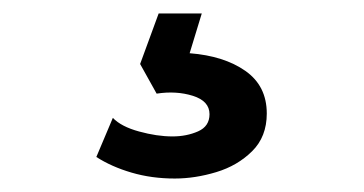

<svg xmlns="http://www.w3.org/2000/svg" viewBox="-20 -40 540 285"><path d="M239.5 225Q205 225 175.2 216.2Q145.5 207.5 123 193L147.5 135Q160 148 186.5 155.2Q213 162.5 236 162.5Q257 162.5 274 155Q291 147.5 291 129.5Q291 110 266.2 102.2Q241.5 94.5 212.5 99L188 55L215.5 -20H279.5L261.5 39Q312.5 43 344.2 65.2Q376 87.5 376 128.5Q376 163 354.2 184.5Q332.5 206 301 215.5Q269.5 225 239.5 225Z"/></svg>

Font: Geologica Roman
Style: Regular
Weight: 400
Designer: Sindre Bremnes, Frode Helland
Foundry: Monokrom Skriftforlag AS
Version: Version 1.010;gftools[0.9.28]